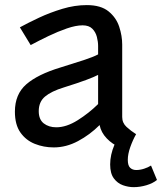

<svg xmlns="http://www.w3.org/2000/svg" viewBox="-20 -582 652 773"><path d="M196.5 11.5Q156 11.5 120.2 -2.8Q84.5 -17 62.2 -48.5Q40 -80 40 -132.5Q40 -202.5 85.8 -242.5Q131.5 -282.5 224 -310.5Q278 -327 317.2 -340Q356.5 -353 375 -363V-397Q375 -414 370 -433.5Q365 -453 351.5 -466.5Q338 -480 312.5 -480Q285.5 -480 249.2 -467.5Q213 -455 175 -436.8Q137 -418.5 103.5 -400.5L60 -472Q93 -490 137.2 -510.8Q181.5 -531.5 231.2 -546.5Q281 -561.5 329.5 -561.5Q386 -561.5 417 -536.2Q448 -511 460 -474.2Q472 -437.5 472 -402.5V-111Q472 -87 489.5 -71Q507 -55 527.5 -42L462 10.5Q432.5 -1 409.8 -24.8Q387 -48.5 381 -78.5Q342 -39.5 294.2 -14Q246.5 11.5 196.5 11.5ZM206.5 -69.5Q247.5 -69.5 292.8 -98Q338 -126.5 375 -163V-280.5Q360 -272.5 326.5 -260Q293 -247.5 237 -230Q186.5 -214.5 161.2 -193.2Q136 -172 136 -134.5Q136 -101 156.2 -85.2Q176.5 -69.5 206.5 -69.5ZM518 171.5Q497 171.5 475 163.8Q453 156 438.2 136Q423.5 116 423.5 80Q423.5 41.5 440.8 0.8Q458 -40 480 -70L528 -42Q514.5 -18 504.5 10.2Q494.5 38.5 494.5 61.5Q494.5 84.5 504 93.5Q513.5 102.5 528.5 102.5Q544 102.5 560.2 97.2Q576.5 92 588 84.5L612 142.5Q595.5 156 569.5 163.8Q543.5 171.5 518 171.5Z"/></svg>

Font: Junction Medium
Style: Regular
Weight: 500
Designer: Caroline Hadilaksono
Foundry: Caroline Hadilaksono, Tyler Finck, The League of Moveable Type
Version: Version 2.000; ttfautohint (v1.8.3)